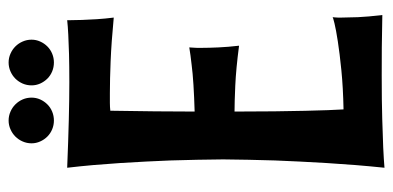

<svg xmlns="http://www.w3.org/2000/svg" viewBox="-249 -630 895 437"><g transform="rotate(-90 198.5 -411.5)"><path d="M382.8 11.2Q343.3 10.3 309.3 10Q275.4 9.8 245.1 9.8Q186 9.8 146.2 11Q106.4 12.2 81.5 13.2Q52.2 14.6 35.2 16.1Q38.6 -16.6 41.3 -49.8Q43.9 -83 45.9 -115.2Q47.9 -147.5 49.3 -177.2Q50.8 -207 51.8 -233.4Q53.7 -294.9 54.2 -351.1Q53.7 -409.7 51.8 -471.2Q50.8 -497.6 49.3 -526.6Q47.9 -555.7 45.9 -585.9Q43.9 -616.2 41.3 -646.7Q38.6 -677.2 35.2 -706.1Q96.2 -703.6 144.3 -702.4Q192.4 -701.2 230 -701.2Q267.1 -701.2 293.9 -701.9Q320.8 -702.6 337.9 -703.6Q357.9 -704.6 371.1 -706.1Q371.1 -706.5 371.1 -697.3Q371.1 -688 371.6 -672.9Q372.1 -657.7 373.3 -638.7Q374.5 -619.6 377 -600.1Q320.3 -605.5 277.8 -607.2Q235.4 -608.9 205.1 -608.9Q192.4 -608.9 182.9 -608.9Q173.3 -608.9 165 -607.9Q164.1 -553.7 163.6 -506.1Q163.1 -458.5 163.1 -416Q197.3 -417 224.1 -418.7Q251 -420.4 270 -422.9Q292 -425.3 309.1 -428.2Q308.6 -424.8 308.6 -420.4Q308.1 -416.5 308.1 -411.1Q308.1 -405.8 308.1 -398.9Q308.1 -383.3 309.1 -361.6Q310.1 -339.8 313 -314.9Q260.3 -321.8 222.2 -323.5Q184.1 -325.2 163.1 -325.2Q163.1 -274.4 163.6 -234.6Q164.1 -194.8 164.8 -164.6Q165.5 -134.3 166.3 -112.8Q167 -91.3 168 -77.1Q217.8 -78.1 256.8 -82Q295.9 -85.9 322.8 -90.1Q349.6 -94.2 363.8 -97.7Q377.9 -101.1 377.9 -102.1Q377.4 -99.6 377.4 -96.7Q377 -94.2 377 -90.3Q377 -86.4 377 -81.1Q377 -67.4 377.9 -44.4Q378.9 -21.5 382.8 11.2ZM194.8 -787.1Q194.8 -776.9 190.7 -767.6Q186.5 -758.3 179.4 -751.2Q172.4 -744.1 162.8 -740.2Q153.3 -736.3 142.6 -736.3Q132.3 -736.3 122.8 -740.2Q113.3 -744.1 106.2 -751.2Q99.1 -758.3 95 -767.6Q90.8 -776.9 90.8 -787.1Q90.8 -797.9 95 -807.4Q99.1 -816.9 106.2 -824Q113.3 -831.1 122.8 -835.2Q132.3 -839.4 142.6 -839.4Q153.3 -839.4 162.8 -835.2Q172.4 -831.1 179.4 -824Q186.5 -816.9 190.7 -807.4Q194.8 -797.9 194.8 -787.1ZM326.7 -787.1Q326.7 -776.9 322.5 -767.6Q318.4 -758.3 311.3 -751.2Q304.2 -744.1 294.7 -740.2Q285.2 -736.3 274.9 -736.3Q264.2 -736.3 254.6 -740.2Q245.1 -744.1 238 -751.2Q231 -758.3 226.8 -767.6Q222.7 -776.9 222.7 -787.1Q222.7 -797.9 226.8 -807.4Q231 -816.9 238 -824Q245.1 -831.1 254.6 -835.2Q264.2 -839.4 274.9 -839.4Q285.2 -839.4 294.7 -835.2Q304.2 -831.1 311.3 -824Q318.4 -816.9 322.5 -807.4Q326.7 -797.9 326.7 -787.1Z"/></g></svg>

Font: Rum Raisin
Style: Regular
Weight: 400
Designer: Astigmatic (AOETI)
Foundry: Astigmatic (AOETI)
Version: Version 1.000